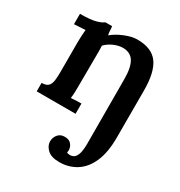

<svg xmlns="http://www.w3.org/2000/svg" viewBox="-183 -642 974 1040"><g transform="rotate(30 303.5 -122.5)"><path d="M339 271Q288 271 264 248Q240 225 240 198Q240 174 255 155.5Q270 137 296 137Q323 136 337.5 152Q352 168 352 190Q352 196 350 204Q354 207 360.5 208Q367 209 371 209Q393 208 403.5 193Q414 178 417.5 156Q421 134 421 113L420 -295Q420 -367 398.5 -402.5Q377 -438 328 -438Q299 -437 271 -424Q243 -411 224 -391Q225 -377 225 -362.5Q225 -348 225 -333L224 -143Q224 -126 223.5 -104Q223 -82 220 -61Q236 -63 254 -63.5Q272 -64 285 -64V0H42V-53Q71 -53 83 -66Q95 -79 98 -101.5Q101 -124 101 -153V-341Q101 -359 102 -379Q103 -399 105 -420Q89 -419 68.5 -418Q48 -417 35 -416V-481Q103 -481 134.5 -490.5Q166 -500 177 -510H219Q222 -493 221.5 -485Q221 -477 225 -456Q255 -481 298 -498.5Q341 -516 375 -516Q465 -516 504 -462.5Q543 -409 543 -294V0Q543 93 516.5 153Q490 213 443.5 242Q397 271 339 271Z"/></g></svg>

Font: Lora SemiBold
Style: Regular
Weight: 600
Designer: Olga Karpushina, Alexei Vanyashin (Cyrillic)
Foundry: Cyreal
Version: Version 3.011; ttfautohint (v1.8.4.7-5d5b)